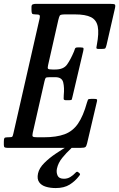

<svg xmlns="http://www.w3.org/2000/svg" viewBox="-60 -770 620 1000"><path d="M171.5 -346 110.5 -78Q107 -62.5 111 -58.8Q115 -55 135 -55H168Q234 -55 276.5 -70.8Q319 -86.5 346.2 -126Q373.5 -165.5 393 -236Q396 -246.5 398.2 -250.8Q400.5 -255 415 -255H430Q441.5 -255 444.2 -252.8Q447 -250.5 445 -242L393.5 -23Q390 -8.5 384.8 -4.2Q379.5 0 361 0H-22Q-31 0 -35.5 -2.5Q-40 -5 -40 -15V-32Q-40 -46.5 -37 -50.8Q-34 -55 -20 -55H-16Q1.5 -55 4.2 -58.5Q7 -62 10 -76L146 -672.5Q149.5 -688 145.2 -691.5Q141 -695 126 -695H124Q110 -695 107 -699.5Q104 -704 104 -718V-734Q104 -745 111.2 -747.5Q118.5 -750 128 -750H511Q533 -750 537.8 -746.8Q542.5 -743.5 538.5 -726L495 -536Q491.5 -522 488.5 -518.5Q485.5 -515 468 -515H453.5Q441 -515 442 -521.8Q443 -528.5 444.5 -537Q456 -597 449.2 -631.5Q442.5 -666 414 -680.5Q385.5 -695 330 -695H280Q255.5 -695 251.8 -689.5Q248 -684 243.5 -665L190.5 -431Q187 -416 190.2 -412Q193.5 -408 213 -408H228Q271 -408 289.2 -433.8Q307.5 -459.5 325 -501Q328.5 -509.5 330.5 -516.2Q332.5 -523 344.5 -523H360Q373.5 -523 374.8 -519Q376 -515 373.5 -504L317.5 -266Q315.5 -256.5 314 -252.2Q312.5 -248 300 -248H284Q271.5 -248 271.5 -256Q271.5 -264 272 -273Q276 -314 269.2 -341Q262.5 -368 228 -368H200Q181.5 -368 178.2 -364.5Q175 -361 171.5 -346ZM230 209.5Q202 209.5 178.8 202.5Q155.5 195.5 143.8 178.8Q132 162 138 133.5Q144 105.5 170.5 79Q197 52.5 231.5 29.5Q266 6.5 296.5 -11.5Q317 -24 321.5 -16.5Q324 -12.5 319.8 -7Q315.5 -1.5 308 5.5Q286.5 25 264.8 51.5Q243 78 236.5 108.5Q232.5 127.5 239.8 144.2Q247 161 273 161Q291.5 161 306.5 151.8Q321.5 142.5 332.5 130.5Q341 120.5 347.5 127L353.5 132Q357.5 135.5 357 138Q356.5 140.5 352.5 146Q331.5 173.5 302.8 191.5Q274 209.5 230 209.5Z"/></svg>

Font: Besley* Condensed
Style: Italic
Weight: 400
Width: 3
Italic angle: -13°
Designer: Owen Earl
Foundry: indestructible type*
Version: Version 3.000; ttfautohint (v1.8.3)